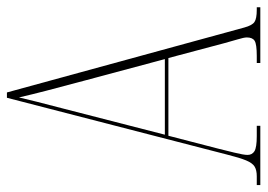

<svg xmlns="http://www.w3.org/2000/svg" viewBox="-128 -628 754 541"><g transform="rotate(-90 248.5 -357.0)"><path d="M-2 0V-10H23Q40 -10 50 -16Q60 -22 67.5 -40Q75 -58 84 -94L244 -714H259L442 -45Q448 -23 457.5 -16.5Q467 -10 492 -10H499V0H342V-10H362Q395 -10 404.5 -16Q414 -22 414 -38Q414 -46 408.5 -64Q403 -82 398 -101L356 -259H137L101 -120Q96 -100 89.5 -73.5Q83 -47 83 -36Q83 -23 93.5 -16.5Q104 -10 136 -10H165V0ZM140 -269H353L293 -493Q274 -564 263.5 -604.5Q253 -645 245 -680Q239 -655 232.5 -628.5Q226 -602 213 -553Z"/></g></svg>

Font: Noto Serif Display ExtraCondensed Thin
Style: Regular
Weight: 100
Width: 2
Designer: Monotype Design Team
Foundry: Monotype Imaging Inc.
Version: Version 2.009